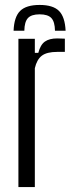

<svg xmlns="http://www.w3.org/2000/svg" viewBox="-20 -757 287 777"><path d="M140.5 -737Q194.5 -737 218.8 -712.8Q243 -688.5 245.5 -632.5H202.5Q202 -668.5 188 -683.8Q174 -699 140.5 -699Q107 -699 93 -683.8Q79 -668.5 78.5 -632.5H35Q37 -688.5 61.5 -712.8Q86 -737 140.5 -737ZM54.5 0V-600H121V-543H135Q143.5 -576 161.8 -588.8Q180 -601.5 211 -601.5Q219 -601.5 227.8 -601Q236.5 -600.5 242.5 -600.5V-547H211.5Q169.5 -547 149.2 -531.5Q129 -516 121 -481V0Z"/></svg>

Font: Big Shoulders Display Thin
Style: Regular
Weight: 400
Version: Version 2.002